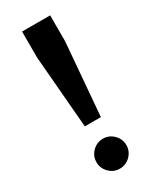

<svg xmlns="http://www.w3.org/2000/svg" viewBox="-189 -769 672 829"><g transform="rotate(-30 147.5 -354.0)"><path d="M78 -716H218V-587L188 -226H108L78 -587ZM148 8Q118 8 96 -14Q74 -36 74 -66.5Q74 -97 96 -119Q118 -141 148.5 -141Q179 -141 201 -119Q223 -97 223 -66.5Q223 -36 201 -14Q179 8 148 8Z"/></g></svg>

Font: Montserrat_am3
Style: Regular
Weight: 400
Designer: Julieta Ulanovsky
Foundry: Julieta Ulanovsky, Armenina letters added by Vahan Hovhannisyan
Version: Version 2.001